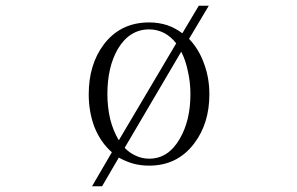

<svg xmlns="http://www.w3.org/2000/svg" viewBox="-20 -563 1040 673"><path d="M676.8 -543 619.1 -446.3Q594.7 -464.8 566.4 -474.6Q536.1 -484.4 502.9 -484.4Q402.3 -484.4 343.8 -407.2Q291 -336.9 291 -232.4Q291 -171.9 310.5 -119.1Q332 -64.5 372.1 -29.3L302.7 89.8H337.9L396.5 -10.7Q418.9 2 444.3 9.8Q471.7 17.6 502.9 17.6Q601.6 17.6 660.2 -59.6Q713.9 -129.9 713.9 -232.4Q713.9 -290 695.3 -339.8Q676.8 -391.6 642.6 -426.8L711.9 -543ZM597.7 -411.1 396.5 -71.3Q377 -103.5 366.2 -145.5Q356.4 -188.5 356.4 -233.4Q356.4 -327.1 392.6 -390.6Q433.6 -460 502.9 -460Q530.3 -460 555.7 -447.3Q579.1 -434.6 597.7 -411.1ZM417 -44.9 615.2 -381.8Q630.9 -351.6 638.7 -312.5Q647.5 -274.4 647.5 -233.4Q647.5 -140.6 610.4 -77.1Q570.3 -6.8 502.9 -6.8Q477.5 -6.8 455.1 -17.6Q433.6 -27.3 417 -44.9Z"/></svg>

Font: BatangChe
Style: Regular
Weight: 400
Monospace: yes
Version: Version 2.21